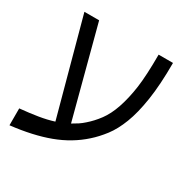

<svg xmlns="http://www.w3.org/2000/svg" viewBox="-156 -761 961 976"><g transform="rotate(30 324.0 -273.0)"><path d="M291 -92.3Q310.1 -103 325.2 -113Q340.3 -123 355.5 -136.7Q387.7 -164.6 415 -201.4Q442.4 -238.3 461.4 -293.5Q481.4 -352.5 491.5 -424.6Q501.5 -496.6 501.5 -618.2H585.9Q585.9 -490.2 572 -400.1Q558.1 -310.1 534.7 -250Q511.2 -189 480 -148.2Q448.7 -107.4 415 -77.6Q344.2 -13.7 249 21.7Q153.8 57.1 24.4 71.8V-27.3Q81.5 -32.7 129.6 -40.5Q177.7 -48.3 217.3 -61L65.9 -618.2H152.3Z"/></g></svg>

Font: IranNastaliq
Style: Regular
Weight: 400
Designer: Hossein Zahedi
Version: Version 1.5